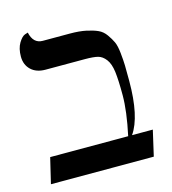

<svg xmlns="http://www.w3.org/2000/svg" viewBox="-91 -653 651 728"><g transform="rotate(-15 234.0 -289.0)"><path d="M237.8 -533.2Q273.9 -533.2 300.5 -527.6Q327.1 -522 345 -513.9Q362.8 -505.9 375 -488.5Q387.2 -471.2 394 -456.5Q400.9 -441.9 404.1 -412.4Q407.2 -382.8 407.7 -362.3Q408.2 -341.8 408.2 -301.8Q408.2 -161.6 365.2 -100.1H446.8L423.8 0H20L43.9 -100.1H350.1Q370.1 -192.9 370.1 -255.9Q370.1 -314.9 366 -347.9Q361.8 -380.9 348.4 -398.4Q335 -416 317.9 -420.4Q300.8 -424.8 267.1 -424.8H112.8Q76.7 -424.8 55.9 -444.8Q35.2 -464.8 35.2 -496.8Q35.2 -528.8 47.6 -549.3Q60.1 -569.8 71.8 -574.2L84 -578.1Q93.8 -533.2 130.9 -533.2Z"/></g></svg>

Font: Linux Biolinum O
Style: Bold
Weight: 700
Designer: Philipp H. Poll
Foundry: Philipp H. Poll
Version: Version 1.3.2